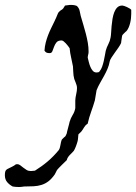

<svg xmlns="http://www.w3.org/2000/svg" viewBox="-151 -454 551 776"><path d="M-131.3 254.4Q-131.3 245.1 -129.9 240Q-128.4 234.9 -125 231.9Q-121.6 229 -116 226.6Q-110.4 224.1 -102.1 219.7Q-96.7 217.3 -94 215.3Q-91.3 213.4 -89.8 212.2Q-88.4 210.9 -86.7 210.2Q-85 209.5 -81.5 209.5Q-75.2 209.5 -69.3 213.9Q-63.5 218.3 -57.1 223.4Q-50.8 228.5 -43.5 232.9Q-36.1 237.3 -25.9 237.3L-9.8 235.8Q19 217.8 42 198.2Q64.9 178.7 86.4 152.8Q89.4 148.4 90.8 143.1Q92.3 137.7 93.3 132.1Q94.2 126.5 95.5 120.8Q96.7 115.2 99.1 109.9Q99.6 109.4 101.3 107.7Q103 106 105 104Q106.9 102.1 108.9 100.3Q110.8 98.6 111.8 98.1Q113.8 96.7 115.7 92Q117.7 87.4 118.7 85.4Q118.7 84 120.4 77.1Q122.1 70.3 124.3 62.3Q126.5 54.2 128.2 47.4Q129.9 40.5 130.4 38.1Q134.8 23.4 142.8 10.5Q150.9 -2.4 153.3 -17.1V-48.3Q153.8 -60.1 157 -73.5Q160.2 -86.9 160.2 -98.1Q160.2 -104.5 158.4 -110.1Q156.7 -115.7 154.5 -121.1Q152.3 -126.5 150.1 -132.1Q147.9 -137.7 147.5 -143.6Q146.5 -145 146 -151.4Q145.5 -157.7 145 -164.8Q144.5 -171.9 144.3 -177.7Q144 -183.6 144 -185.1Q140.6 -204.1 136.5 -221.4Q132.3 -238.8 130.4 -259.3Q127.4 -263.7 123.3 -269Q119.1 -274.4 114.7 -279.1Q110.4 -283.7 106 -287.1Q101.6 -290.5 97.7 -290.5Q83.5 -290.5 77.1 -282.5Q70.8 -274.4 67.4 -264.9Q64 -255.4 60.8 -247.3Q57.6 -239.3 50.3 -239.3Q42.5 -239.3 37.8 -241Q33.2 -242.7 28.8 -249Q29.8 -266.1 33.7 -281.5Q37.6 -296.9 43.2 -311.5Q48.8 -326.2 55.9 -340.6Q63 -355 70.3 -370.1L72.8 -376Q73.7 -377 75.4 -381.1Q77.1 -385.3 79.1 -390.1Q81.1 -395 83 -399.4Q85 -403.8 86.4 -404.8Q91.8 -410.6 94.7 -412.4Q97.7 -414.1 99.9 -415.5Q102.1 -417 104.5 -419.9Q106.9 -422.9 111.8 -431.6L131.3 -434.1Q134.3 -434.1 138.9 -434.1Q143.6 -434.1 148.2 -433.3Q152.8 -432.6 156.7 -431.2Q160.6 -429.7 162.6 -426.8Q169.4 -418.9 171.1 -409.2Q172.9 -399.4 175.3 -389.6Q180.2 -372.1 185.8 -354Q191.4 -335.9 196 -317.6Q200.7 -299.3 203.9 -281.2Q207 -263.2 207 -245.1Q207 -238.3 205.3 -232.7Q203.6 -227.1 203.6 -220.7Q205.6 -213.4 208 -203.1Q210.4 -192.9 214.4 -183.6Q218.3 -174.3 224.1 -167.7Q230 -161.1 239.3 -161.1Q242.7 -161.1 246.3 -161.9Q250 -162.6 252 -166.5Q257.8 -173.3 261.7 -184.3Q265.6 -195.3 268.3 -207Q271 -218.8 272.9 -230Q274.9 -241.2 276.4 -249Q280.3 -263.2 286.9 -275.6Q293.5 -288.1 295.9 -302.2Q297.4 -309.6 298.1 -321.8Q298.8 -334 300 -348.4Q301.3 -362.8 303.7 -377.7Q306.2 -392.6 310.8 -404.5Q315.4 -416.5 323.2 -424.1Q331.1 -431.6 343.3 -431.6Q345.7 -431.6 351.1 -429.9Q356.4 -428.2 362.1 -425.5Q367.7 -422.9 372.6 -419.9Q377.4 -417 379.4 -414.1V-397.9Q379.4 -390.1 378.4 -380.6Q377.4 -371.1 375.2 -361.8Q373 -352.5 369.4 -343.8Q365.7 -335 360.4 -328.6Q359.4 -328.1 356.9 -325.7Q354.5 -323.2 351.6 -320.6Q348.6 -317.9 346.2 -315.2Q343.8 -312.5 343.3 -311.5Q342.8 -310.5 342 -306.2Q341.3 -301.8 340.6 -296.4Q339.8 -291 339.1 -286.4Q338.4 -281.7 338.4 -280.3Q335.4 -272.9 328.4 -262.7Q321.3 -252.4 313.5 -241.7Q305.7 -231 299.6 -221.4Q293.5 -211.9 292.5 -206.1Q289.6 -189.9 283.4 -175.5Q277.3 -161.1 269.5 -147.2Q261.7 -133.3 253.7 -119.1Q245.6 -105 239.3 -89.4L232.4 -48.3Q225.6 -24.9 217.3 -2.2Q209 20.5 203.6 44.9Q203.6 45.4 202.9 46.4Q202.1 47.4 201.2 47.4Q196.3 50.8 193.4 54.4Q190.4 58.1 188.2 61.8Q186 65.4 183.6 69.3Q181.2 73.2 177.7 77.6L166 88.9Q165.5 90.3 165.3 94.5Q165 98.6 164.6 103.3Q164.1 107.9 163.6 112.1Q163.1 116.2 162.6 116.7Q161.6 120.6 159.9 126Q158.2 131.3 156 137Q153.8 142.6 151.6 147.5Q149.4 152.3 147.5 155.3Q143.6 160.2 139.2 164.3Q134.8 168.5 130.6 172.9Q126.5 177.2 123.3 182.4Q120.1 187.5 118.7 193.4Q116.2 195.8 110.6 201.2Q105 206.5 98.9 212.6Q92.8 218.8 87.2 224.4Q81.5 230 79.6 232.9L70.3 251Q57.6 269 44.7 278.8Q31.7 288.6 17.1 293.2Q2.4 297.9 -14.9 298.8Q-32.2 299.8 -53.7 299.8Q-59.1 300.8 -64.5 301.3Q-69.8 301.8 -74.7 301.8Q-81.5 301.8 -87.6 301.3Q-93.8 300.8 -99.6 299.8Q-112.8 293 -122.1 282Q-131.3 271 -131.3 254.4Z"/></svg>

Font: IM FELL English
Style: Italic
Weight: 400
Italic angle: -18°
Designer: Igino Marini
Foundry: Igino Marini
Version: 3.00